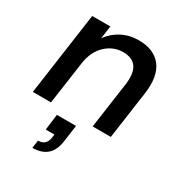

<svg xmlns="http://www.w3.org/2000/svg" viewBox="-179 -627 928 998"><g transform="rotate(30 284.5 -127.5)"><path d="M379 0 418 -275Q437 -414 324 -414Q267 -414 222.5 -373.5Q178 -333 166 -260L129 0H20L90 -496H199L188 -419Q218 -461 263.5 -484.5Q309 -508 364 -508Q456 -508 500 -450.5Q544 -393 528 -282L488 0ZM163 253 170 206Q217 206 225 158L228 136H176L188 41H303L289 141Q274 253 163 253Z"/></g></svg>

Font: Host Grotesk Medium
Style: Italic
Weight: 500
Italic angle: -8°
Designer: Doğukan Karapınar based on Poppins by Indian Type Foundry, Jonny Pinhorn
Foundry: Element Type
Version: Version 1.001; ttfautohint (v1.8.4.7-5d5b)